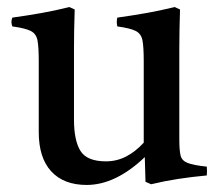

<svg xmlns="http://www.w3.org/2000/svg" viewBox="-20 -513 623 545"><path d="M226 12Q161 12 125.5 -26.5Q90 -65 90 -138V-340Q90 -379 86.5 -398Q83 -417 67.5 -425Q52 -433 15 -438Q10 -451 15 -463Q58 -469 97.5 -476Q137 -483 177 -493L192 -486Q191 -455 190.5 -427.5Q190 -400 190 -376V-174Q190 -114 208.5 -84.5Q227 -55 281 -55Q311 -55 337.5 -68.5Q364 -82 388 -108V-340Q388 -379 384.5 -398Q381 -417 365.5 -425Q350 -433 313 -438Q310 -451 313 -463Q356 -469 395.5 -476Q435 -483 476 -493L491 -486Q490 -455 489.5 -427.5Q489 -400 489 -376V-117Q489 -87 492.5 -72Q496 -57 512.5 -50.5Q529 -44 567 -40Q568 -28 567 -15Q524 -11 485 -5Q446 1 409 10L393 3L391 -67Q308 12 226 12Z"/></svg>

Font: Tiro Gurmukhi
Style: Regular
Weight: 400
Designer: Gurmukhi: John Hudson & Fiona Ross. Latin: John Hudson.
Foundry: Tiro Typeworks Ltd.
Version: Version 1.52